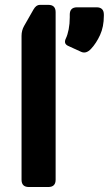

<svg xmlns="http://www.w3.org/2000/svg" viewBox="-20 -750 442 770"><path d="M253.4 -565.9Q233.9 -574.7 244.1 -595.7Q251 -609.9 255.4 -632.3Q259.8 -654.8 259.8 -680.7V-691.4Q259.8 -720.7 289.1 -720.7H367.2Q396.5 -720.7 396.5 -691.4V-687Q396.5 -642.6 381.3 -609.6Q366.2 -576.7 345.2 -554.2Q325.7 -533.2 305.7 -542ZM95.7 0Q66.4 0 66.4 -29.3V-606Q66.4 -627.9 76.7 -646L114.3 -711.9Q125 -730.5 139.6 -730.5H173.8Q203.1 -730.5 203.1 -701.2V-29.3Q203.1 0 173.8 0Z"/></svg>

Font: Istok
Style: Bold
Weight: 700
Designer: Andrey V. Panov
Foundry: Andrey V. Panov
Version: Version 1.0.1